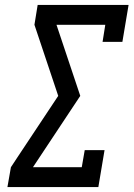

<svg xmlns="http://www.w3.org/2000/svg" viewBox="-20 -755 540 775"><path d="M10 0 24 -80 51 -121 215 -368 119 -655 132 -735H499L474 -586H394L405 -655H208L304 -368L113 -80H310L322 -149H402L377 0Z"/></svg>

Font: Iosevka Slab Medium
Style: Italic
Weight: 500
Italic angle: -9°
Monospace: yes
Designer: Belleve Invis
Foundry: Belleve Invis
Version: Version 11.1.0; ttfautohint (v1.8.3)